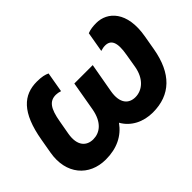

<svg xmlns="http://www.w3.org/2000/svg" viewBox="-126 -1025 1350 1350"><g transform="rotate(-45 549.0 -350.5)"><path d="M282 15C392 15 475 -26 530 -103C573 -26 656 15 750 15C925 15 1033 -89 1069 -294L1088 -403C1126 -617 1022 -712 913 -712C882 -712 852 -709 825 -698L799 -548C816 -553 829 -556 844 -556C901 -556 925 -514 905 -402L888 -301C870 -198 806 -148 739 -148C675 -148 628 -193 647 -301L686 -520H503L465 -301C445 -190 384 -148 320 -148C256 -148 205 -192 224 -301L242 -402C261 -514 292 -556 355 -556C369 -556 383 -553 399 -548L425 -698C402 -709 375 -716 326 -716C194 -716 100 -637 60 -403L41 -294C9 -110 117 15 282 15Z"/></g></svg>

Font: Fixel Display ExtraBold
Style: Italic
Weight: 800
Italic angle: -10°
Designer: AlfaBravo + MacPaw
Foundry: Kyrylo Tkachov, Marchela Mozhyna, Serhii Makarenko, Maria Weinstein, Zakhar Kryvoshyya
Version: Version 1.210;Glyphs 3.2 (3217)